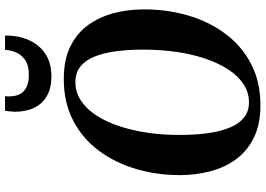

<svg xmlns="http://www.w3.org/2000/svg" viewBox="-163 -857 1031 745"><g transform="rotate(-90 352.5 -484.5)"><path d="M316 10.5Q243 10.5 191.2 -14.8Q139.5 -40 107.5 -83.5Q75.5 -127 60.5 -183.5Q45.5 -240 45.5 -302Q45.5 -391 69.2 -471.8Q93 -552.5 140 -616Q187 -679.5 257 -716Q327 -752.5 418.5 -752.5Q492.5 -752.5 544 -727.5Q595.5 -702.5 627.2 -658.8Q659 -615 673.8 -559.5Q688.5 -504 688.5 -443Q689 -353.5 665.5 -272Q642 -190.5 595 -126.8Q548 -63 478 -26.2Q408 10.5 316 10.5ZM327.5 -34Q366.5 -34 399 -55.5Q431.5 -77 456.2 -115.5Q481 -154 498.2 -205.8Q515.5 -257.5 524 -318Q532.5 -378.5 532.5 -444Q532.5 -502 526 -550.2Q519.5 -598.5 505.2 -633.8Q491 -669 466.8 -688.2Q442.5 -707.5 406.5 -707.5Q367.5 -707.5 335 -686.2Q302.5 -665 277.5 -626.8Q252.5 -588.5 235.5 -537.2Q218.5 -486 209.8 -426Q201 -366 201.5 -301Q201.5 -242.5 208.2 -193.5Q215 -144.5 229.8 -108.8Q244.5 -73 268.5 -53.5Q292.5 -34 327.5 -34ZM429 -800.5Q387.5 -800.5 360.5 -813.8Q333.5 -827 318.2 -848.2Q303 -869.5 297 -894.8Q291 -920 291.5 -944Q292 -955 293 -964Q294 -973 295.5 -980.5H351.5Q349 -951.5 356.2 -931Q363.5 -910.5 382.8 -899.2Q402 -888 435 -888Q471 -888 491.8 -902.2Q512.5 -916.5 521.5 -937.8Q530.5 -959 531.5 -980.5H587Q587.5 -928 569.2 -887.5Q551 -847 515.8 -823.8Q480.5 -800.5 429 -800.5Z"/></g></svg>

Font: Merriweather 72pt
Style: Bold Italic
Weight: 700
Italic angle: -7.8°
Version: Version 2.101